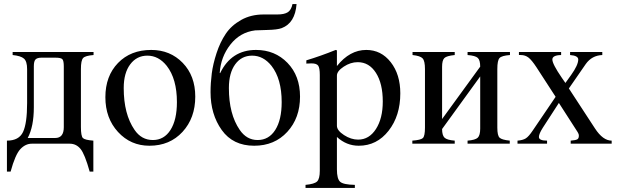

<svg xmlns="http://www.w3.org/2000/svg" viewBox="-20 -705 3034 942"><path d="M439 -450V-435Q399 -432 388 -420.5Q377 -409 377 -366V-82Q377 -37 387 -27.5Q397 -18 438 -15V137H420Q396 51 375 25.5Q354 0 322 0H136Q105 0 80 26.5Q55 53 32 137H14V-15Q73 -15 93 -57.5Q113 -100 113 -199V-366Q113 -404 97.5 -417.5Q82 -431 42 -435V-450ZM293 -81V-379Q293 -407 286 -414.5Q279 -422 253 -422H183Q163 -422 154.5 -413.5Q146 -405 146 -380V-179Q146 -84 116 -28H251Q293 -28 293 -81Z M938 -231Q938 -126 875.5 -58Q813 10 713 10Q621 10 559 -57.5Q497 -125 497 -228Q497 -332 559 -396Q621 -460 722 -460Q815 -460 876.5 -396.5Q938 -333 938 -231ZM848 -204Q848 -318 798 -382Q758 -432 703 -432Q651 -432 619 -389.5Q587 -347 587 -273Q587 -145 640 -68Q674 -18 730 -18Q785 -18 816.5 -67.5Q848 -117 848 -204Z M1058 -347 1060 -346Q1115 -460 1236 -460Q1329 -460 1390.5 -396.5Q1452 -333 1452 -231Q1452 -126 1389.5 -58Q1327 10 1227 10Q1123 10 1068 -67Q1013 -144 1013 -253Q1013 -298 1019 -344.5Q1025 -391 1042.5 -444.5Q1060 -498 1087.5 -539Q1115 -580 1163 -607Q1211 -634 1273 -634H1340Q1375 -634 1392 -645Q1409 -656 1415 -685H1435Q1428 -592 1362 -567Q1340 -559 1291 -558Q1242 -557 1232 -556Q1158 -547 1110.5 -486.5Q1063 -426 1058 -347ZM1362 -204Q1362 -318 1312 -382Q1272 -432 1217 -432Q1165 -432 1134 -389.5Q1103 -347 1103 -273Q1103 -145 1156 -68Q1190 -18 1244 -18Q1299 -18 1330.5 -67.5Q1362 -117 1362 -204Z M1633 -458V-381Q1696 -460 1777 -460Q1850 -460 1897 -400Q1944 -340 1944 -247Q1944 -137 1886.5 -63.5Q1829 10 1740 10Q1680 10 1633 -33V126Q1633 173 1649 187Q1665 201 1721 202V217H1479V202Q1523 198 1536 185Q1549 172 1549 133V-337Q1549 -372 1541 -383Q1533 -394 1508 -394Q1492 -394 1483 -393V-409Q1553 -430 1627 -460ZM1633 -334V-88Q1633 -65 1667.5 -42.5Q1702 -20 1737 -20Q1791 -20 1824.5 -72Q1858 -124 1858 -207Q1858 -295 1824.5 -347.5Q1791 -400 1735 -400Q1700 -400 1666.5 -378Q1633 -356 1633 -334Z M2482 -450V-435Q2442 -432 2431 -420.5Q2420 -409 2420 -366V-79Q2420 -40 2431 -29.5Q2442 -19 2481 -15V0H2274V-15Q2312 -18 2324 -29.5Q2336 -41 2336 -74V-330L2149 -72Q2149 -41 2161 -29.5Q2173 -18 2211 -15V0H2003V-15Q2044 -18 2054.5 -27.5Q2065 -37 2065 -79V-366Q2065 -406 2053.5 -418.5Q2042 -431 2004 -435V-450H2211V-435Q2171 -431 2160 -420Q2149 -409 2149 -377V-121L2336 -378Q2336 -410 2324 -421Q2312 -432 2274 -435V-450Z M2981 0H2780V-15Q2805 -17 2812.5 -21.5Q2820 -26 2820 -39Q2820 -48 2814 -57L2722 -200L2643 -78Q2624 -48 2624 -33Q2624 -15 2664 -15V0H2519V-15Q2545 -17 2559.5 -26Q2574 -35 2594 -65L2706 -230L2612 -375Q2589 -410 2573 -422.5Q2557 -435 2535 -435H2526V-450H2733V-435Q2690 -434 2690 -413Q2690 -391 2736 -324L2754 -298L2782 -337Q2817 -386 2817 -413Q2817 -432 2777 -435V-450H2935V-435Q2884 -433 2854 -391L2771 -271L2899 -75Q2938 -15 2981 -15Z"/></svg>

Font: STIX Math
Style: Regular
Weight: 400
Designer: MicroPress Inc., with final additions and corrections provided by Coen Hoffman, Elsevier (retired)
Version: Version 1.1.1